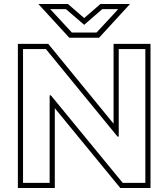

<svg xmlns="http://www.w3.org/2000/svg" viewBox="-20 -934 848 967"><path d="M738 -713V13H586L256 -389V13H70V-713H223L552 -311V-713ZM578 -687V-246H572L211 -687H96V-13H230V-454H236L598 -13H712V-687ZM635 -914 479 -744H329L173 -914H322L404 -843L486 -914ZM495 -888 404 -809 312 -888H233L342 -770H466Q481 -786 494 -800L520 -828Q533 -842 546.5 -856.5Q560 -871 575 -888Z"/></svg>

Font: CMG Sans Outline
Style: Outline
Weight: 700
Designer: Julieta Ulanovsky
Foundry: Julieta Ulanovsky
Version: Version 7.200